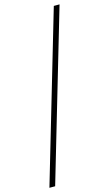

<svg xmlns="http://www.w3.org/2000/svg" viewBox="-171 -818 625 1100"><g transform="rotate(-15 141.0 -268.0)"><path d="M-23 232.5 271 -767.5H305L11 232.5Z"/></g></svg>

Font: Newsreader 6pt ExtraLight
Style: Italic
Weight: 275
Italic angle: -17°
Designer: Hugues Gentile
Foundry: Production Type
Version: Version 1.003; ttfautohint (v1.8.3)